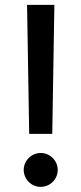

<svg xmlns="http://www.w3.org/2000/svg" viewBox="-20 -747 328 774"><path d="M89.1 -727.3 97.7 -207.4H190.7L199.2 -727.3ZM144.2 6.4C181.5 6.4 212.7 -24.1 212.7 -62.1C212.7 -99.4 181.5 -130.3 144.2 -130.3C106.9 -130.3 75.6 -99.4 75.6 -62.1C75.6 -24.1 106.9 6.4 144.2 6.4Z"/></svg>

Font: Inter 465
Style: Regular
Weight: 400
Designer: Rasmus Andersson
Foundry: rsms
Version: Version 3.019;Glyphs 3.1.2 (3151)